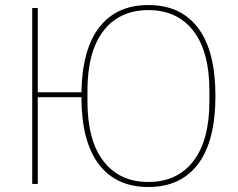

<svg xmlns="http://www.w3.org/2000/svg" viewBox="-20 -730 945 762"><path d="M568.8 12.2Q440.4 12.2 371.8 -78.6Q303.2 -169.4 303.2 -344.2H129.9V0H107.9V-698.2H129.9V-363.8H303.2Q306.2 -534.7 374.5 -622.3Q442.9 -710 568.8 -710Q697.8 -710 766.4 -618.7Q835 -527.3 835 -349.1Q835 -170.9 766.4 -79.3Q697.8 12.2 568.8 12.2ZM811 -328.1V-370.1Q811 -525.9 747.1 -607.9Q683.1 -689.9 568.8 -689.9Q454.6 -689.9 390.9 -607.9Q327.1 -525.9 327.1 -370.1V-328.1Q327.1 -172.4 390.9 -90.1Q454.6 -7.8 568.8 -7.8Q683.1 -7.8 747.1 -90.1Q811 -172.4 811 -328.1Z"/></svg>

Font: Anuphan Thin
Style: Regular
Weight: 250
Designer: Mike Abbink, Paul van der Laan, Pieter van Rosmalen, Mint Tantisuwanna
Foundry: Bold Monday; Cadson Demak
Version: Version 3.002;hotconv 1.0.109;makeotfexe 2.5.65596